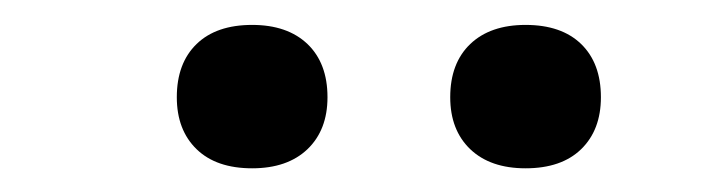

<svg xmlns="http://www.w3.org/2000/svg" viewBox="-20 -790 580 158"><path d="M412.5 -651.5Q383.5 -651.5 367 -667.2Q350.5 -683 350.5 -710Q350.5 -738 367 -753.8Q383.5 -769.5 412.5 -769.5Q442 -769.5 458.2 -753.8Q474.5 -738 474.5 -710Q474.5 -683 458.2 -667.2Q442 -651.5 412.5 -651.5ZM187.5 -651.5Q158 -651.5 141.8 -667.2Q125.5 -683 125.5 -710Q125.5 -738 141.8 -753.8Q158 -769.5 187.5 -769.5Q216.5 -769.5 233 -753.8Q249.5 -738 249.5 -710Q249.5 -683 233 -667.2Q216.5 -651.5 187.5 -651.5Z"/></svg>

Font: Encode Sans Condensed Thin Medium
Style: Regular
Weight: 500
Version: Version 3.002